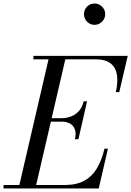

<svg xmlns="http://www.w3.org/2000/svg" viewBox="-65 -1066 742 1086"><path d="M40 0 214 -750H309L135 0ZM-45 0V-19.5H300Q368.5 -19.5 413 -44.5Q457.5 -69.5 484.2 -115.5Q511 -161.5 526 -225H545.5L493.5 0ZM359 -278.5Q366.5 -312 358.5 -334Q350.5 -356 331 -367Q311.5 -378 283 -378H212V-397.5H283Q311.5 -397.5 337.2 -407.5Q363 -417.5 381.8 -438.5Q400.5 -459.5 408 -493H427.5L378.5 -278.5ZM590 -545Q602.5 -598.5 596.8 -640.5Q591 -682.5 561.8 -706.5Q532.5 -730.5 474 -730.5H124V-750H657.5L609.5 -545ZM469.5 -925.5Q453 -925.5 439.5 -933.8Q426 -942 418 -955.8Q410 -969.5 410 -986Q410 -1002.5 418 -1016.2Q426 -1030 439.5 -1038Q453 -1046 469.5 -1046Q486 -1046 499.8 -1038Q513.5 -1030 521.8 -1016.2Q530 -1002.5 530 -986Q530 -969.5 521.8 -955.8Q513.5 -942 499.8 -933.8Q486 -925.5 469.5 -925.5Z"/></svg>

Font: Bodoni Moda SC
Style: Italic
Weight: 400
Italic angle: -13°
Designer: Owen Earl
Foundry: indestructible type
Version: Version 2.005